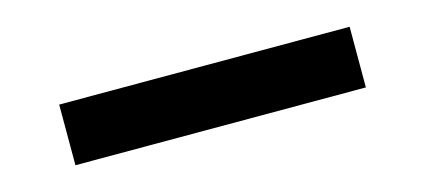

<svg xmlns="http://www.w3.org/2000/svg" viewBox="-27 -107 704 318"><g transform="rotate(-15 325.0 52.0)"><path d="M76 104V0H574V104Z"/></g></svg>

Font: Azeret Mono Medium
Style: Regular
Weight: 500
Designer: Martin Vácha
Foundry: Displaay
Version: Version 1.002